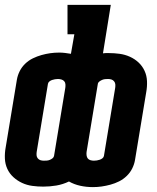

<svg xmlns="http://www.w3.org/2000/svg" viewBox="-23 -755 643 785"><path d="M357 10Q330 10 305 4.5Q280 -1 259 -13Q234 -1 207.5 3.5Q181 8 154 8Q131 8 109 5Q87 2 67.5 -7Q48 -16 32 -30.5Q16 -45 7 -64.5Q-2 -84 -3 -106.5Q-4 -129 0 -151L46 -429Q49 -447 57.5 -464Q66 -481 80 -494.5Q94 -508 111.5 -516.5Q129 -525 147 -530Q165 -535 182.5 -537.5Q200 -540 219 -540Q231 -540 243 -538.5Q255 -537 267 -535L281 -615H253V-735H430L398 -537Q404 -538 409.5 -538Q415 -538 421 -538Q444 -538 466 -535Q488 -532 508 -523Q528 -514 543.5 -499.5Q559 -485 568 -465.5Q577 -446 578 -423.5Q579 -401 575 -379L529 -101Q526 -83 517.5 -66Q509 -49 495 -35.5Q481 -22 464 -13.5Q447 -5 428.5 0Q410 5 392.5 7.5Q375 10 357 10ZM156 -98Q163 -98 169 -98.5Q175 -99 181 -101.5Q187 -104 192 -108Q197 -112 198 -118L244 -396Q245 -403 244.5 -410.5Q244 -418 239.5 -423Q235 -428 228 -430Q221 -432 214 -432Q208 -432 202 -431Q196 -430 190 -428Q184 -426 179 -422Q174 -418 173 -412L127 -134Q126 -127 126.5 -120Q127 -113 131.5 -107.5Q136 -102 142.5 -100Q149 -98 156 -98ZM361 -98Q367 -98 373 -99Q379 -100 385 -102Q391 -104 396 -108Q401 -112 402 -118L448 -396Q449 -403 448.5 -410Q448 -417 443.5 -422.5Q439 -428 432.5 -430Q426 -432 419 -432Q413 -432 407 -431.5Q401 -431 395 -428.5Q389 -426 383.5 -422Q378 -418 377 -412L331 -134Q330 -127 331 -119.5Q332 -112 336 -107Q340 -102 347 -100Q354 -98 361 -98Z"/></svg>

Font: Iosevka Curly Slab HvExObl
Style: Regular
Weight: 900
Width: 7
Italic angle: -9°
Monospace: yes
Designer: Belleve Invis
Foundry: Belleve Invis
Version: Version 11.1.0; ttfautohint (v1.8.3)